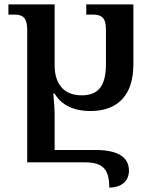

<svg xmlns="http://www.w3.org/2000/svg" viewBox="-20 -734 697 868"><path d="M474 114C530 114 563 83 563 38C563 -28 507 -56 409 -56H227V-218C227 -238 225 -268 221 -311H227C258 -258 315 -232 388 -232C514 -232 583 -305 583 -443V-714H370V-668H399C442 -668 459 -652 459 -599V-445C459 -347 426 -303 349 -303C270 -303 227 -353 227 -439V-714H18V-668H45C85 -668 103 -652 103 -599V0H364C442 0 474 28 474 114Z"/></svg>

Font: Noto Serif Georgian SemiCondensed Semi
Style: Regular
Weight: 600
Width: 4
Designer: Monotype Design Team
Foundry: Monotype Imaging Inc.
Version: Version 1.901